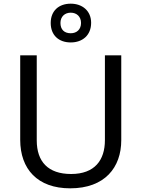

<svg xmlns="http://www.w3.org/2000/svg" viewBox="-20 -1015 771 1045"><path d="M365 -784C429 -784 476 -823 476 -891C476 -956 428 -995 365 -995C300 -995 256 -956 256 -890C256 -823 300 -784 365 -784ZM365 -834C329 -834 309 -855 309 -890C309 -925 333 -946 365 -946C397 -946 421 -925 421 -890C421 -855 398 -834 365 -834ZM640 -252V-714H551V-252C551 -144 496 -68 367 -68C242 -68 180 -135 180 -251V-714H90V-254C90 -95 184 10 362 10C551 10 640 -104 640 -252Z"/></svg>

Font: Noto Sans Runic
Style: Regular
Weight: 400
Designer: Monotype Design Team
Foundry: Monotype Imaging Inc.
Version: Version 2.002